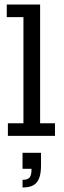

<svg xmlns="http://www.w3.org/2000/svg" viewBox="-20 -603 282 852"><path d="M15 0V-56H84V-527H10V-583H158V-56H224V0ZM80 229V195Q103 195 111.5 184.5Q120 174 120 146H80V75H162V133Q162 164 154.5 185.5Q147 207 129.5 218Q112 229 80 229Z"/></svg>

Font: Rokkitt SemiBold
Style: Regular
Weight: 400
Version: Version 3.103